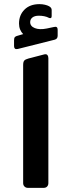

<svg xmlns="http://www.w3.org/2000/svg" viewBox="-20 -904 346 929"><path d="M115 5Q105 5 98.5 -1.5Q92 -8 92 -18V-589Q92 -605 97.5 -611Q103 -617 118 -621L191 -640Q204 -644 209 -638Q214 -632 214 -623V-18Q214 -8 208 -1.5Q202 5 191 5ZM66 -667Q56 -665 52 -669Q48 -673 48 -681V-709Q48 -720 52 -724.5Q56 -729 65 -731L92 -739Q83 -748 77.5 -761Q72 -774 72 -790Q72 -831 98.5 -857.5Q125 -884 171 -884Q185 -884 197.5 -881Q210 -878 217 -874Q230 -867 230 -856V-826Q230 -813 218 -817Q207 -823 194 -825.5Q181 -828 168 -828Q148 -828 137 -819.5Q126 -811 126 -797Q126 -777 148.5 -768Q171 -759 206 -766L239 -773Q250 -776 254.5 -772.5Q259 -769 259 -760V-731Q259 -716 245 -712Z"/></svg>

Font: Rubik SemiBold
Style: Italic
Weight: 600
Italic angle: -12°
Designer: Hubert and Fischer
Foundry: Hubert and Fischer
Version: Version 2.300;gftools[0.9.30]